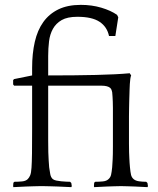

<svg xmlns="http://www.w3.org/2000/svg" viewBox="-20 -765 650 789"><path d="M586 4Q579 4 565 3Q551 2 535 1.5Q519 1 505 0.5Q491 0 484 0H470Q463 0 448.5 0.5Q434 1 418.5 1.5Q403 2 388.5 3Q374 4 367 4L366 0L367 -14L371 -18Q387 -18 402.5 -19.5Q418 -21 426 -29Q434 -36 436.5 -47Q439 -58 441 -78Q442 -94 443 -110.5Q444 -127 444 -163V-286Q444 -307 444 -321.5Q444 -336 443.5 -347Q443 -358 442.5 -367Q442 -376 441 -386Q440 -390 438.5 -395Q437 -400 432.5 -404Q428 -408 419 -410.5Q410 -413 395 -413H178V-258Q178 -216 178 -187.5Q178 -159 178.5 -139.5Q179 -120 180 -106Q181 -92 182 -78Q184 -63 186.5 -49.5Q189 -36 197 -29Q202 -25 211.5 -23Q221 -21 231.5 -20Q242 -19 252 -18.5Q262 -18 268 -18L273 -13L275 0L273 4Q266 4 250.5 3Q235 2 218 1.5Q201 1 185.5 0.5Q170 0 163 0H139Q132 0 117.5 0.5Q103 1 87 1.5Q71 2 56.5 3Q42 4 35 4L34 0L35 -14L39 -18Q55 -18 70.5 -19.5Q86 -21 94 -29Q100 -35 104 -44.5Q108 -54 109.5 -76Q111 -98 111.5 -135Q112 -172 112 -234V-413H38L34 -418V-436L38 -440L112 -455V-486Q112 -545 123 -593Q134 -641 158 -674.5Q182 -708 220 -726.5Q258 -745 312 -745Q357 -745 396 -733.5Q435 -722 461 -704L466 -694L454 -617H428Q420 -655 389 -675.5Q358 -696 298 -696Q257 -696 233.5 -682.5Q210 -669 197.5 -646.5Q185 -624 181.5 -595Q178 -566 178 -535V-455Q290 -455 374.5 -457Q459 -459 513 -464L519 -455Q517 -451 515.5 -441Q514 -431 513.5 -419.5Q513 -408 512.5 -397Q512 -386 512 -380Q512 -372 511.5 -364.5Q511 -357 511 -347Q511 -337 510.5 -323Q510 -309 510 -287V-175Q510 -153 510.5 -139Q511 -125 511.5 -115Q512 -105 512.5 -96.5Q513 -88 514 -78Q516 -57 518.5 -46.5Q521 -36 529 -29Q537 -22 551.5 -20Q566 -18 581 -18L586 -13L588 0Z"/></svg>

Font: Quattrocento
Style: Regular
Weight: 400
Designer: Pablo Impallari
Foundry: Pablo Impallari, Igino Marini, Branda Gallo
Version: Version 2.000